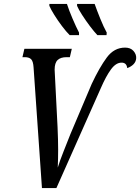

<svg xmlns="http://www.w3.org/2000/svg" viewBox="-20 -964 718 984"><path d="M152 -619Q150 -650 139.5 -660.5Q129 -671 107 -671H95L105 -714H348L338 -671H321Q291 -671 275.5 -656.5Q260 -642 260 -607Q260 -603 260.5 -597Q261 -591 261 -587L275 -312Q278 -245 278 -197.5Q278 -150 276 -105Q287 -141 305 -186Q323 -231 341 -277L450 -534Q490 -619 527.5 -669.5Q565 -720 621 -720Q649 -720 664 -703Q679 -686 678 -666Q677 -648 664.5 -635Q652 -622 632 -615Q629 -643 603 -643Q574 -643 548.5 -608Q523 -573 497 -513L269 0H195ZM479 -784Q462 -802 440.5 -830.5Q419 -859 400.5 -888Q382 -917 375 -934V-944H465Q477 -910 494 -868Q511 -826 527 -797L526 -784ZM337 -784Q319 -802 297.5 -830.5Q276 -859 258 -888Q240 -917 233 -934V-944H323Q334 -910 352 -868Q370 -826 385 -797V-784Z"/></svg>

Font: Noto Serif ExtraCondensed Medium
Style: Italic
Weight: 500
Width: 2
Italic angle: -12°
Designer: Monotype Design Team
Foundry: Monotype Imaging Inc.
Version: Version 2.013; ttfautohint (v1.8.4.7-5d5b)